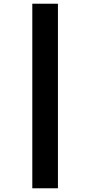

<svg xmlns="http://www.w3.org/2000/svg" viewBox="-20 -788 486 1034"><path d="M154 -768V226H292V-768Z"/></svg>

Font: Noto Sans Hebrew Condensed Black
Style: Regular
Weight: 900
Width: 3
Designer: Monotype Design Team
Foundry: Monotype Imaging Inc.
Version: Version 2.004